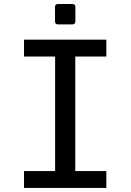

<svg xmlns="http://www.w3.org/2000/svg" viewBox="-20 -924 642 944"><path d="M350.6 -818.8V-889.6Q350.6 -904.3 335.9 -904.3H265.1Q250.5 -904.3 250.5 -889.6V-818.8Q250.5 -804.2 265.1 -804.2H335.9Q350.6 -804.2 350.6 -818.8ZM502.9 0V-83H350.1V-646H502.9V-729H98.1V-646H251V-83H98.1V0Z"/></svg>

Font: Hack Dev
Style: Regular
Weight: 400
Designer: Christopher Simpkins
Foundry: Christopher Simpkins
Version: Version 2.0315